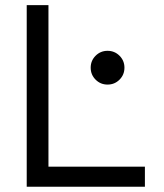

<svg xmlns="http://www.w3.org/2000/svg" viewBox="-20 -713 626 733"><path d="M82 0V-693.4H165V-76.7H533.2V0ZM390.6 -390.1Q363.8 -390.1 345 -408.9Q326.2 -427.7 326.2 -454.6Q326.2 -481.4 345 -500.2Q363.8 -519 390.6 -519Q417.5 -519 436.3 -500.2Q455.1 -481.4 455.1 -454.6Q455.1 -427.7 436.3 -408.9Q417.5 -390.1 390.6 -390.1Z"/></svg>

Font: Cascadia Mono SemiLight
Style: Regular
Weight: 350
Monospace: yes
Designer: Aaron Bell
Foundry: Saja Typeworks
Version: Version 2404.023; ttfautohint (v1.8.4)